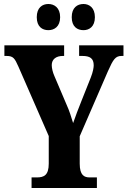

<svg xmlns="http://www.w3.org/2000/svg" viewBox="-20 -941 639 961"><path d="M398 -790C426 -790 455 -807 455 -855C455 -903 426 -921 398 -921C367 -921 339 -903 339 -855C339 -807 367 -790 398 -790ZM222 -790C251 -790 281 -807 281 -855C281 -903 251 -921 222 -921C192 -921 164 -903 164 -855C164 -807 192 -790 222 -790ZM138 0H465V-53H429C402 -53 379 -63 379 -122V-259L520 -584C547 -645 558 -661 589 -661H598V-714H376V-661H392C430 -661 449 -649 449 -614C449 -604 446 -582 434 -552L389 -439C372 -397 357 -357 346 -325C336 -356 329 -383 312 -420L252 -561C244 -579 239 -600 239 -615C239 -644 260 -661 295 -661H301V-714H2V-661H13C47 -661 54 -648 72 -608L224 -260V-122C224 -64 200 -53 165 -53H138Z"/></svg>

Font: Noto Serif Lao ExtraCondensed ExtraBold
Style: Regular
Weight: 800
Width: 2
Designer: Monotype Design Team
Foundry: Monotype Imaging Inc.
Version: Version 2.003